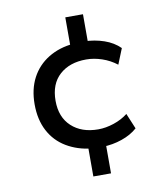

<svg xmlns="http://www.w3.org/2000/svg" viewBox="-83 -693 765 877"><g transform="rotate(-10 300.0 -254.0)"><path d="M279 115V-35L295 -12Q229 -19 178 -49.5Q127 -80 99.5 -132.5Q72 -185 72 -256Q72 -326 99.5 -378Q127 -430 177.5 -461Q228 -492 295 -498L279 -475V-623H361V-479L344 -500Q393 -499 436.5 -484Q480 -469 509 -440L480 -368Q449 -392 412 -404.5Q375 -417 339 -417Q262 -417 215.5 -375Q169 -333 169 -255Q169 -179 215.5 -136Q262 -93 339 -93Q374 -93 411.5 -105.5Q449 -118 477 -140L507 -68Q478 -42 434.5 -27Q391 -12 345 -11L361 -32V115Z"/></g></svg>

Font: Nunito Sans 7pt Medium
Style: Regular
Weight: 500
Designer: Vernon Adams
Foundry: Vernon Adams
Version: Version 3.101;gftools[0.9.27]